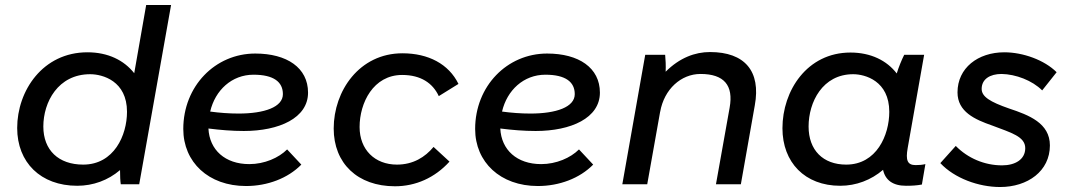

<svg xmlns="http://www.w3.org/2000/svg" viewBox="-20 -740 4294 771"><path d="M465 0H539L667 -720H567L519 -446C478 -498 414 -530 331 -530C152 -530 49 -376 49 -226C49 -88 143 6 290 6C354 6 414 -16 462 -57C462 -34 463 -12 465 0ZM342 -442C392 -442 490 -415 490 -291C490 -197 438 -79 314 -79C215 -79 154 -137 154 -232C154 -330 213 -442 342 -442Z M968 7C1054 7 1136 -24 1190 -79L1133 -140C1099 -106 1042 -81 981 -81C884 -81 821 -138 817 -224C864 -218 912 -214 959 -214C1101 -214 1217 -266 1217 -368C1217 -468 1132 -525 1005 -525C844 -525 716 -394 716 -222C716 -89 817 7 968 7ZM824 -292C844 -378 911 -440 998 -440C1079 -440 1116 -411 1116 -362C1116 -310 1042 -284 938 -284C900 -284 861 -287 824 -292Z M1566 8C1649 8 1726 -26 1785 -91L1721 -150C1687 -109 1639 -79 1574 -79C1485 -79 1424 -139 1424 -230C1424 -327 1479 -439 1595 -439C1670 -439 1718 -406 1742 -354L1821 -403C1782 -483 1700 -526 1596 -526C1423 -526 1320 -375 1320 -224C1320 -84 1416 8 1566 8Z M2140 7C2226 7 2308 -24 2362 -79L2305 -140C2271 -106 2214 -81 2153 -81C2056 -81 1993 -138 1989 -224C2036 -218 2084 -214 2131 -214C2273 -214 2389 -266 2389 -368C2389 -468 2304 -525 2177 -525C2016 -525 1888 -394 1888 -222C1888 -89 1989 7 2140 7ZM1996 -292C2016 -378 2083 -440 2170 -440C2251 -440 2288 -411 2288 -362C2288 -310 2214 -284 2110 -284C2072 -284 2033 -287 1996 -292Z M2479 0H2579L2631 -292V-291C2647 -382 2715 -443 2793 -443C2888 -443 2926 -397 2910 -308L2855 0H2955L3011 -317C3036 -454 2971 -531 2831 -531C2771 -531 2709 -508 2653 -452C2654 -476 2653 -501 2651 -520H2571Z M3618 6C3641 6 3661 5 3682 1L3696 -81C3683 -78 3671 -77 3657 -77C3624 -77 3616 -96 3625 -146L3691 -520H3611C3600 -498 3589 -471 3581 -445C3541 -497 3477 -529 3395 -529C3221 -529 3122 -376 3122 -225C3122 -88 3212 6 3354 6C3418 6 3478 -17 3526 -58C3535 -17 3565 6 3618 6ZM3406 -442C3454 -442 3551 -415 3551 -291C3551 -197 3500 -79 3378 -79C3285 -79 3227 -137 3227 -232C3227 -330 3283 -442 3406 -442Z M3996 11C4107 11 4196 -53 4196 -156C4196 -246 4111 -278 4033 -304C3955 -331 3922 -352 3922 -383C3922 -422 3955 -443 4002 -443C4059 -442 4125 -417 4165 -377L4223 -450C4174 -499 4088 -530 4013 -530C3907 -530 3825 -467 3825 -369C3825 -291 3895 -260 3964 -236C4040 -207 4097 -192 4097 -145C4097 -100 4057 -76 4004 -76C3933 -76 3866 -105 3818 -154L3756 -85C3813 -24 3910 11 3996 11Z"/></svg>

Font: Fixel Display 20240404 Medium
Style: Italic
Weight: 500
Italic angle: -10°
Designer: AlfaBravo + MacPaw
Foundry: Kyrylo Tkachov, Marchela Mozhyna, Serhii Makarenko, Maria Weinstein, Zakhar Kryvoshyya
Version: Version 1.211;Glyphs 3.2 (3225)